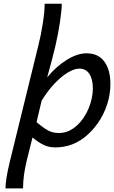

<svg xmlns="http://www.w3.org/2000/svg" viewBox="-20 -787 619 1041"><path d="M300.3 -65.9Q353 -65.9 397.9 -107.4Q437.5 -143.6 460.4 -199.2Q483.4 -254.9 483.4 -307.6Q483.4 -357.4 464.6 -386.2Q445.8 -415 410.2 -415Q383.3 -415 348.1 -394Q313 -373 275.4 -333.5Q237.8 -293.9 205.6 -240.7L178.2 -124.5Q208 -100.1 226.1 -88.1Q244.1 -76.2 261 -71Q277.8 -65.9 300.3 -65.9ZM280.8 -539.6Q273.9 -510.7 261.2 -461.2Q248.5 -411.6 235.8 -367.2Q281.7 -424.3 340.1 -461.2Q398.4 -498 449.2 -498Q513.2 -498 545.9 -452.9Q578.6 -407.7 578.6 -332Q578.6 -274.4 560.5 -219.7Q542.5 -165 510.5 -119.4Q478.5 -73.7 437 -41.5Q401.9 -14.2 362.1 -1Q322.3 12.2 280.8 12.2Q244.6 12.2 217 -1Q189.5 -14.2 156.2 -41.5L124.5 85.4Q105 166 105 234.4H9.8Q9.8 185.1 34.2 85.4L188 -540.5Q202.6 -598.1 212.4 -662.1Q222.2 -726.1 222.2 -766.6H314.9Q314.9 -733.9 305.2 -668.2Q295.4 -602.5 280.8 -539.6Z"/></svg>

Font: Lesson One
Style: Italic
Weight: 400
Italic angle: -14°
Designer: But Ko, Victor Gaultney, Annie Olsen, Julie Remington, Don Collingsworth, Eric Hays, Becca Hirsbrunner
Version: Version 1.100